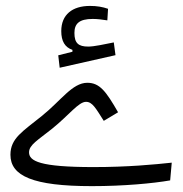

<svg xmlns="http://www.w3.org/2000/svg" viewBox="-20 -633 626 655"><path d="M293.5 2C401.4 2 501.5 -7.3 560.5 -17.6L565.9 -78.1C507.3 -71.8 416.5 -63 298.8 -63C115.7 -63 79.1 -83.5 79.1 -113.3C79.1 -138.7 108.9 -154.8 157.7 -193.8C215.8 -240.7 248 -285.6 273.4 -285.6C294.9 -285.6 306.2 -264.6 334 -220.7L382.8 -250C341.8 -321.3 320.3 -350.6 277.8 -350.6C226.6 -350.6 187.5 -289.1 122.6 -237.3C57.6 -184.6 15.6 -161.6 15.6 -105C15.6 -32.7 92.3 2 293.5 2ZM183.6 -401.9 374 -444.8 368.2 -488.3C337.9 -482.4 302.2 -474.1 280.8 -474.1C247.6 -474.1 233.9 -485.8 233.9 -520.5C233.9 -552.2 250 -568.4 296.4 -568.4C314 -568.4 329.6 -565.9 346.2 -563.5L348.6 -603C330.1 -609.4 311 -612.8 287.1 -612.8C226.6 -612.8 189 -583 189 -526.9C189 -492.7 201.2 -471.7 227.1 -462.9V-456.5L178.7 -444.3Z"/></svg>

Font: Cascadia Mono Light
Style: Regular
Weight: 300
Monospace: yes
Designer: Aaron Bell
Foundry: Saja Typeworks
Version: Version 2404.023